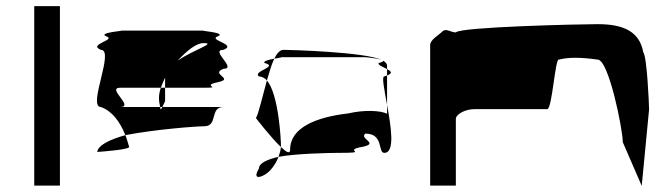

<svg xmlns="http://www.w3.org/2000/svg" viewBox="-20 -795 2166 628"><path d="M92 -188H176V-775H92Z M298 -298C312 -299 412 -306 402 -316C398 -329 395 -341 390 -353C341 -339 301 -321 298 -298ZM310 -445C265 -445 356 -632 310 -632C265 -650 362 -664 328 -676C295 -689 401 -695 373 -695H648C620 -695 726 -689 692 -676C659 -664 757 -650 711 -632C665 -632 757 -570 711 -570C665 -552 750 -538 692 -526C635 -514 711 -508 648 -508H520V-541C515 -530 510 -519 506 -508H373C327 -508 421 -445 373 -445H504C505 -433 507 -437 511 -445H711C665 -445 694 -382 648 -382C622 -382 489 -372 390 -353C372 -398 346 -432 310 -445ZM500 -474C500 -460 503 -451 504 -445H511C515 -453 520 -464 520 -464V-508H506C502 -496 500 -485 500 -474ZM561 -597C619 -635 688 -654 646 -654C621 -654 593 -630 561 -597Z M817 -409C817 -409 866 -345 899 -314V-318C899 -335 892 -486 853 -532C838 -478 825 -420 817 -409ZM827 -244C810 -216 821 -210 843 -222C862 -231 881 -256 891 -282C856 -274 827 -262 827 -244ZM827 -545C804 -562 894 -577 845 -589C840 -595 860 -600 877 -603C868 -584 861 -559 853 -532C846 -540 836 -545 827 -545ZM877 -603C896 -607 912 -608 889 -608H1175C1172 -608 1214 -605 1228 -599C1175 -625 927 -632 907 -632C896 -632 886 -621 877 -603ZM891 -282C895 -293 898 -304 899 -314C917 -297 929 -290 929 -306C929 -377 1013 -412 1119 -424C1170 -436 1224 -434 1246 -423V-452C1259 -381 1273 -295 1237 -295C1215 -295 1236 -358 1175 -358C1152 -340 1230 -325 1156 -313C1105 -301 1190 -295 1087 -295C1063 -295 947 -293 891 -282ZM1219 -589C1214 -583 1233 -576 1246 -569V-580C1246 -587 1241 -592 1232 -597C1235 -595 1232 -592 1219 -589ZM1228 -599C1230 -598 1231 -598 1232 -597C1231 -598 1229 -598 1228 -599ZM1237 -545C1228 -545 1237 -502 1246 -452V-548ZM1246 -548V-569C1259 -562 1266 -556 1246 -548Z M1387 -188H1471V-406C1471 -421 1501 -438 1532 -438H1770C1786 -438 1796 -607 1808 -600C1839 -608 1879 -608 1935 -600C1971 -600 2017 -372 2017 -330L2079 -187L2103 -437C2103 -454 2096 -612 2084 -624C2072 -692 2019 -716 1935 -716C1876 -716 1485 -707 1471 -689C1454 -689 1439 -704 1427 -692C1415 -680 1387 -665 1387 -648Z"/></svg>

Font: bitstorm
Style: ultext
Weight: 400
Version: Version 0.2